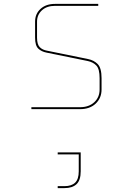

<svg xmlns="http://www.w3.org/2000/svg" viewBox="-20 -650 690 985"><path d="M484 -630V-620H262Q220 -620 195 -597Q170 -574 170 -539V-457Q170 -422 184 -408Q198 -394 221 -390L432 -347Q462 -341 481.5 -321Q501 -301 501 -249V-191Q501 -147 471 -118.5Q441 -90 390 -90H141V-100H390Q436 -100 463.5 -125.5Q491 -151 491 -191V-249Q491 -296 474.5 -313.5Q458 -331 430 -337L219 -380Q193 -385 176.5 -400.5Q160 -416 160 -457V-539Q160 -579 188 -604.5Q216 -630 262 -630ZM394 132V229Q394 275 372.5 295Q351 315 311 315H276V305H311Q347 305 365.5 287Q384 269 384 229V142H276V132Z"/></svg>

Font: Bungee Hairline
Style: Regular
Weight: 400
Designer: David Jonathan Ross
Foundry: David Jonathan Ross
Version: Version 1.000;PS 1.0;hotconv 1.0.72;makeotf.lib2.5.5900